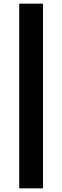

<svg xmlns="http://www.w3.org/2000/svg" viewBox="-20 -825 340 1050"><path d="M85 205H215V-805H85Z"/></svg>

Font: Overpass ExtraBold
Style: Regular
Weight: 800
Designer: Delve Withrington, Thomas Jockin
Foundry: Delve Fonts
Version: Version 3.000;DELV;Overpass